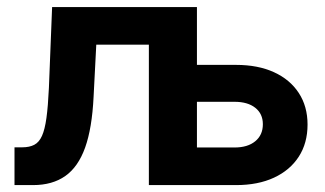

<svg xmlns="http://www.w3.org/2000/svg" viewBox="-20 -536 940 556"><path d="M22 0V-109.4H44.4Q65.4 -109.4 79.3 -116.7Q93.3 -124 101.6 -142.6Q109.9 -161.1 114.5 -194.6Q119.1 -228 121.6 -281.2L130.9 -515.6H544.4V0H411.1V-406.7H258.8L251 -255.4Q246.6 -165 226.6 -108.9Q206.5 -52.7 169.2 -26.4Q131.8 0 75.7 0ZM506.8 -348.1H663.6Q727.1 -348.1 773.4 -326.9Q819.8 -305.7 845.2 -266.8Q870.6 -228 870.6 -175.3Q870.6 -121.6 845.2 -82.3Q819.8 -43 773.4 -21.5Q727.1 0 663.6 0H416.5V-515.6H550.3V-108.9H659.2Q697.3 -108.9 719.2 -127Q741.2 -145 741.2 -176.3Q741.2 -206.5 719.2 -223.9Q697.3 -241.2 659.2 -241.2H506.8Z"/></svg>

Font: Inter Cardless Display
Style: Bold
Weight: 700
Designer: Rasmus Andersson
Foundry: rsms
Version: Version 4.001;git-9221beed3